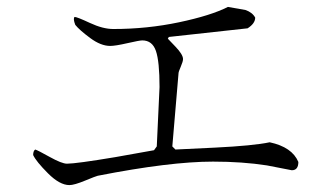

<svg xmlns="http://www.w3.org/2000/svg" viewBox="-20 -640 960 556"><path d="M510 -469Q510 -462 503.5 -447Q497 -432 497 -428L479 -216L488 -207Q490 -207 602 -212.5Q714 -218 761 -228Q826 -214 844 -171Q844 -147 825 -147Q824 -147 789 -154Q754 -161 753 -161Q682 -172 597 -172Q472 -172 263 -131Q258 -130 226.5 -117Q195 -104 181 -104Q153 -104 119 -138Q85 -172 76 -191Q76 -203 82 -207Q89 -205 124 -185.5Q159 -166 174 -166Q200 -166 314 -185L426 -205L434 -216L442 -388Q442 -462 431.5 -492.5Q421 -523 392 -523Q384 -523 349 -515Q314 -507 299 -507Q272 -507 241 -530Q210 -553 198 -568Q191 -586 196 -591Q203 -591 240.5 -573.5Q278 -556 308 -556Q406 -556 498.5 -575.5Q591 -595 640 -620L691 -611Q711 -604 719 -589Q719 -572 697 -558L469 -533L466 -528L488 -505Q510 -482 510 -469Z"/></svg>

Font: cwTeXMing
Style: Medium
Weight: 500
Version: Version 1.17